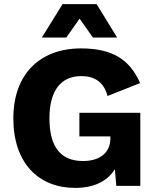

<svg xmlns="http://www.w3.org/2000/svg" viewBox="-20 -906 763 936"><path d="M551 -723 451 -886H285L184 -723H303L368 -815L433 -723ZM346 10C438 10 503 -22 540 -81L547 0H664V-356H367V-241H518V-231C518 -157 461 -121 385 -121C276 -121 221 -189 221 -330C221 -464 277 -535 376 -535C441 -535 487 -506 504 -438L663 -501C612 -618 525 -670 375 -670C172 -670 45 -542 45 -329C45 -110 169 10 346 10Z"/></svg>

Font: Work Sans
Style: Bold
Weight: 700
Designer: Wei Huang
Foundry: Wei Huang
Version: Version 2.012